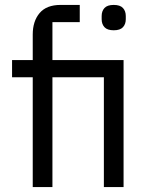

<svg xmlns="http://www.w3.org/2000/svg" viewBox="-20 -760 607 780"><path d="M113 -446H29V-516H113V-620Q113 -674 141 -707Q169 -740 226 -740H304V-670H193V-516H482V0H402V-446H193V0H113ZM442 -637Q416 -637 404.5 -649.5Q393 -662 393 -682V-695Q393 -715 404.5 -727.5Q416 -740 442 -740Q468 -740 479.5 -727.5Q491 -715 491 -695V-682Q491 -662 479.5 -649.5Q468 -637 442 -637Z"/></svg>

Font: IBM Plex Sans KR
Style: Regular
Weight: 400
Designer: Mike Abbink; Paul van der Laan; Pieter van Rosmalen; Wujin Sim; Chorong Kim; Dohee Lee;
Foundry: Sandoll Inc.
Version: Version 1.000